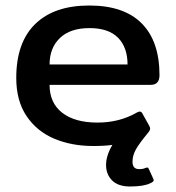

<svg xmlns="http://www.w3.org/2000/svg" viewBox="-20 -515 638 697"><path d="M527 -207H160Q160 -141 206 -105.5Q252 -70 334 -70Q413 -70 476 -106Q483 -110 487 -110Q494 -110 498 -101L522 -58Q525 -52 525 -48Q525 -44 522 -39L520 -36Q485 6 473 28Q461 50 461 72Q461 99 485 99Q499 99 507 95Q513 93 514 93Q518 93 521 100L536 133Q538 137 538 139Q538 145 526 150Q502 162 452 162Q409 162 387 140Q365 118 365 84Q365 50 388 11Q360 15 318 15Q240 15 177 -11.5Q114 -38 76.5 -93.5Q39 -149 39 -232Q39 -361 108 -428Q177 -495 304 -495Q430 -495 494.5 -430Q559 -365 559 -242Q559 -207 527 -207ZM443 -281Q443 -343 408.5 -378Q374 -413 305 -413Q235 -413 197.5 -377Q160 -341 160 -281Z"/></svg>

Font: Mitr
Style: Regular
Weight: 400
Designer: Thanarat Vachiruckul
Foundry: Cadson Demak
Version: Version 1.003